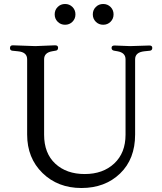

<svg xmlns="http://www.w3.org/2000/svg" viewBox="-20 -931 813 962"><path d="M116 -257V-634Q116 -670 70 -674L41 -677Q30 -679 30 -690Q30 -704 44 -704L157 -700L256 -704Q271 -704 271 -692Q271 -678 258 -677L241 -674Q201 -667 201 -634V-256Q201 -163 257 -111Q313 -59 404.5 -59Q496 -59 552.5 -112Q609 -165 609 -256V-634Q609 -667 569 -674L552 -677Q539 -679 539 -691Q539 -703 554 -703L632 -700L729 -703Q743 -703 743 -691Q743 -679 732 -677L703 -674Q657 -669 657 -634V-257Q657 -134 581.5 -61.5Q506 11 388 11Q270 11 193 -64Q116 -139 116 -257ZM269 -822Q254 -837 254 -859Q254 -881 269 -896Q284 -911 306 -911Q328 -911 343 -896Q358 -881 358 -859Q358 -837 343 -822Q328 -807 306 -807Q284 -807 269 -822ZM460 -822Q445 -837 445 -859Q445 -881 460 -896Q475 -911 497 -911Q519 -911 534 -896Q549 -881 549 -859Q549 -837 534 -822Q519 -807 497 -807Q475 -807 460 -822Z"/></svg>

Font: Lustria
Style: Regular
Weight: 400
Designer: Matthew Desmond
Foundry: Matthew Desmond
Version: Version 001.001; ttfautohint (v1.6)